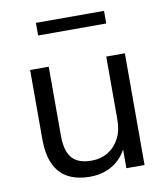

<svg xmlns="http://www.w3.org/2000/svg" viewBox="-79 -748 719 823"><g transform="rotate(-10 280.5 -336.0)"><path d="M248.4 8.9Q189.5 8.9 150.5 -12.8Q111.6 -34.5 92.4 -77.4Q73.1 -120.2 73.1 -184V-486.3H154.1V-185.2Q154.1 -142.2 165.6 -113.6Q177.1 -85.1 201.9 -71.4Q226.6 -57.8 264.1 -57.8Q305.8 -57.8 337.2 -76.7Q368.5 -95.7 386.4 -130Q404.4 -164.3 404.4 -210.3V-486.3H485.4V0H406.3V-112.1H419.3Q399.3 -53.3 353.9 -22.2Q308.5 8.9 248.4 8.9ZM132.5 -626V-680.9H429V-626Z"/></g></svg>

Font: Nunito Sans 12pt ExtraLight
Style: Regular
Weight: 200
Designer: Vernon Adams
Foundry: Vernon Adams
Version: Version 3.101;gftools[0.9.27]